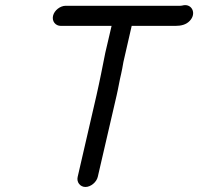

<svg xmlns="http://www.w3.org/2000/svg" viewBox="-20 -675 789 764"><path d="M191 -612C186 -590 201 -572 222 -572H424L399 -465C393 -438 388 -407 382 -380C377 -357 370 -321 364 -296L289 29C284 50 299 69 320 69C341 69 364 50 369 29L444 -295C450 -320 456 -357 462 -381C465 -394 468 -410 471 -428L504 -572H678C701 -572 721 -577 735 -592C763 -621 744 -660 710 -654C706 -653 702 -652 697 -652H241C220 -652 196 -634 191 -612Z"/></svg>

Font: Electronic
Style: ExBdIt
Weight: 800
Version: Version 1.011